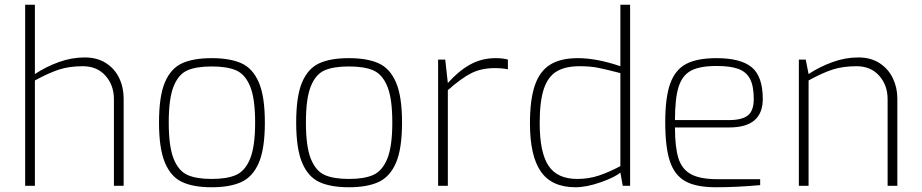

<svg xmlns="http://www.w3.org/2000/svg" viewBox="-20 -783 3884 809"><path d="M86 -763H127V-471Q174 -502 228 -521.5Q282 -541 337 -541Q389 -541 426 -517.5Q463 -494 482 -454.5Q501 -415 501 -368V0H460V-365Q460 -424 424.5 -464Q389 -504 329 -504Q272 -504 229 -490Q186 -476 127 -444V0H86Z M650 -267Q650 -378 675 -436.5Q700 -495 747.5 -516.5Q795 -538 872 -538Q949 -538 997 -516.5Q1045 -495 1070.5 -436Q1096 -377 1096 -267Q1096 -156 1070.5 -97Q1045 -38 997 -16Q949 6 872 6Q795 6 747.5 -16Q700 -38 675 -97.5Q650 -157 650 -267ZM1055 -267Q1055 -368 1034 -419Q1013 -470 975 -486.5Q937 -503 872 -503Q807 -503 769.5 -486.5Q732 -470 711.5 -419Q691 -368 691 -267Q691 -166 711.5 -114.5Q732 -63 769.5 -46Q807 -29 872 -29Q937 -29 975 -46Q1013 -63 1034 -114.5Q1055 -166 1055 -267Z M1228 -267Q1228 -378 1253 -436.5Q1278 -495 1325.5 -516.5Q1373 -538 1450 -538Q1527 -538 1575 -516.5Q1623 -495 1648.5 -436Q1674 -377 1674 -267Q1674 -156 1648.5 -97Q1623 -38 1575 -16Q1527 6 1450 6Q1373 6 1325.5 -16Q1278 -38 1253 -97.5Q1228 -157 1228 -267ZM1633 -267Q1633 -368 1612 -419Q1591 -470 1553 -486.5Q1515 -503 1450 -503Q1385 -503 1347.5 -486.5Q1310 -470 1289.5 -419Q1269 -368 1269 -267Q1269 -166 1289.5 -114.5Q1310 -63 1347.5 -46Q1385 -29 1450 -29Q1515 -29 1553 -46Q1591 -63 1612 -114.5Q1633 -166 1633 -267Z M1826 -532H1856L1867 -433Q1911 -483 1960 -510.5Q2009 -538 2068 -538Q2099 -538 2120 -532V-491Q2095 -496 2065 -496Q2008 -496 1965.5 -474.5Q1923 -453 1867 -403V0H1826Z M2213 -263Q2213 -363 2233.5 -423Q2254 -483 2298 -510.5Q2342 -538 2415 -538Q2494 -538 2594 -504V-763H2635V0H2604L2594 -56Q2571 -36 2511 -15Q2451 6 2405 6Q2305 6 2259 -60Q2213 -126 2213 -263ZM2594 -83V-475Q2532 -491 2499.5 -497.5Q2467 -504 2422 -504Q2361 -504 2324.5 -481.5Q2288 -459 2271 -407Q2254 -355 2254 -264Q2254 -141 2291 -85Q2328 -29 2412 -29Q2461 -29 2504 -43.5Q2547 -58 2594 -83Z M2783 -268Q2783 -373 2804 -431Q2825 -489 2871 -513.5Q2917 -538 2999 -538Q3101 -538 3147.5 -499.5Q3194 -461 3194 -366Q3194 -246 3053 -246H2824Q2824 -163 2838.5 -116.5Q2853 -70 2891.5 -49Q2930 -28 3003 -28H3183V-3Q3086 6 2996 6Q2913 6 2867.5 -19.5Q2822 -45 2802.5 -104Q2783 -163 2783 -268ZM3051 -277Q3106 -277 3131 -296.5Q3156 -316 3156 -366Q3156 -420 3140.5 -450Q3125 -480 3091.5 -492.5Q3058 -505 2999 -505Q2929 -505 2892 -485.5Q2855 -466 2839.5 -417.5Q2824 -369 2824 -277Z M3346 -532H3375L3387 -471Q3434 -502 3488 -521.5Q3542 -541 3597 -541Q3649 -541 3686 -517Q3723 -493 3742 -453.5Q3761 -414 3761 -368V0H3720V-365Q3720 -424 3684.5 -464Q3649 -504 3589 -504Q3532 -504 3488.5 -490Q3445 -476 3387 -444V0H3346Z"/></svg>

Font: Exo ExtraLight
Style: Regular
Weight: 275
Designer: Natanael Gama
Foundry: Natanael Gama
Version: Version 1.500; ttfautohint (v1.6)